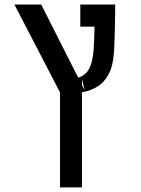

<svg xmlns="http://www.w3.org/2000/svg" viewBox="-20 -606 626 851"><path d="M246.1 224.6V-196.3L43.9 -585.9H162.6L326.7 -261.7Q359.4 -271.5 375.5 -302.2Q391.6 -333 395 -386.7Q396.5 -406.2 397.5 -433.1Q397.9 -460 398.9 -487.8H335.9V-585.9H490.7Q490.7 -566.4 490.2 -537.4Q489.7 -508.3 489 -476.8Q488.3 -445.3 487.3 -418.5Q486.3 -391.6 485.4 -376Q481.4 -314 461.4 -276.9Q441.4 -239.7 410.4 -221.4Q379.4 -203.1 343.3 -196.8V224.6ZM343.3 -229 355.5 -205.1 343.3 -255.9Z"/></svg>

Font: CaskaydiaCove NFP
Style: Regular
Weight: 400
Designer: Aaron Bell
Foundry: Saja Typeworks
Version: Version 2111.001; VTT 6.35;Nerd Fonts 3.1.1